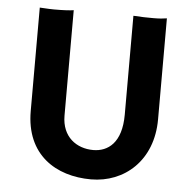

<svg xmlns="http://www.w3.org/2000/svg" viewBox="-49 -703 767 765"><g transform="rotate(5 334.0 -320.0)"><path d="M79.6 -238.3C79.6 -63 201.7 12.2 342.3 12.2C475.6 12.2 587.9 -84 587.9 -249.5V-653.3C572.8 -650.9 558.6 -649.4 534.2 -649.4C506.3 -649.4 486.3 -649.9 454.1 -651.9V-256.3C454.1 -143.6 399.9 -105 340.8 -105C274.9 -105 215.3 -146 215.3 -231.9V-653.3C199.2 -650.9 179.7 -649.4 136.7 -649.4C127.4 -649.4 111.8 -649.9 79.6 -651.9Z"/></g></svg>

Font: HammersmithOne
Style: Regular
Weight: 400
Designer: Nicole Fally
Foundry: Nicole Fally
Version: Version 1.003